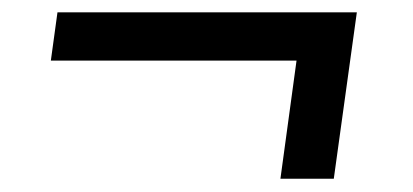

<svg xmlns="http://www.w3.org/2000/svg" viewBox="-20 -366 654 304"><path d="M71 -346.5H545L508.5 -83H424L449.5 -270H60.5Z"/></svg>

Font: Merriweather 60pt Black
Style: Italic
Weight: 900
Italic angle: -7.8°
Version: Version 2.101